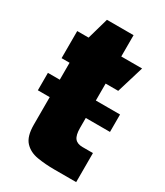

<svg xmlns="http://www.w3.org/2000/svg" viewBox="-151 -622 592 687"><g transform="rotate(30 145.0 -279.0)"><path d="M189 0Q151 0 118 -5.5Q85 -11 65 -32.5Q45 -54 45 -102V-358H12V-470H59L84 -558H194V-470H280L246 -358H194V-175Q194 -145 204 -132.5Q214 -120 236 -120H279V0ZM-4 -216V-288H294V-216Z"/></g></svg>

Font: Smooch Sans Black
Style: Regular
Weight: 900
Designer: Robert E. Leuschke
Foundry: Robert E. Leuschke
Version: Version 1.010; ttfautohint (v1.8.3)